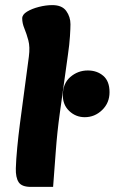

<svg xmlns="http://www.w3.org/2000/svg" viewBox="-20 -718 449 752"><path d="M101 14Q65 14 53 -4.5Q41 -23 42 -59Q43 -93 47.5 -140Q52 -187 58 -233L93 -496Q98 -534 91 -560Q84 -586 75.5 -606.5Q67 -627 67 -646Q67 -661 86 -672.5Q105 -684 132.5 -691Q160 -698 185 -698Q223 -698 239.5 -675Q256 -652 256 -623Q256 -608 254 -576Q252 -544 246 -503L214 -273Q204 -201 198.5 -126Q193 -51 188 14ZM312 -259Q277 -259 251.5 -283Q226 -307 226 -345Q226 -391 255.5 -416.5Q285 -442 324 -442Q360 -442 384.5 -421Q409 -400 409 -357Q409 -315 380 -287Q351 -259 312 -259Z"/></svg>

Font: Alkatra
Style: Bold
Weight: 700
Designer: Suman Bhandary
Version: Version 1.100;gftools[0.9.22]